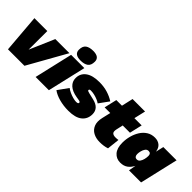

<svg xmlns="http://www.w3.org/2000/svg" viewBox="80 -1537 2357 2357"><g transform="rotate(45 1258.0 -358.5)"><path d="M411 -500H656L375 0H89L48 -500H272L271 -176Z M915 -500 799 0H569L685 -500ZM816 -532Q708 -532 708 -612Q708 -676 743.5 -701.5Q779 -727 843 -727Q951 -727 951 -647Q951 -583 915.5 -557.5Q880 -532 816 -532Z M1145 10Q1061 10 986 -10.5Q911 -31 864 -66L960 -200Q981 -183 1013.5 -168Q1046 -153 1079.5 -144Q1113 -135 1136 -135Q1172 -135 1172 -154Q1172 -170 1143 -174L1101 -181Q1015 -195 970 -236Q925 -277 925 -338Q925 -417 987 -463.5Q1049 -510 1169 -510Q1246 -510 1311.5 -490Q1377 -470 1429 -436L1337 -309Q1318 -323 1289.5 -335Q1261 -347 1229.5 -354.5Q1198 -362 1169 -362Q1141 -362 1141 -346Q1141 -336 1150 -332.5Q1159 -329 1178 -324L1263 -304Q1387 -275 1387 -170Q1387 -87 1327 -38.5Q1267 10 1145 10Z M1688 10Q1625 10 1576.5 -16Q1528 -42 1507 -94Q1486 -146 1504 -223L1530 -335H1432L1470 -500H1568L1602 -650H1819L1784 -500H1910L1872 -335H1746L1727 -251Q1716 -202 1732.5 -185Q1749 -168 1786 -168Q1800 -168 1812.5 -169Q1825 -170 1835 -172L1817 -9Q1787 1 1756.5 5.5Q1726 10 1688 10Z M2046 10Q1978 10 1935 -39Q1892 -88 1892 -183Q1892 -242 1907.5 -300Q1923 -358 1953 -405.5Q1983 -453 2028 -481.5Q2073 -510 2132 -510Q2184 -510 2219 -482Q2254 -454 2262 -396L2286 -500H2516L2400 0H2190L2207 -95Q2182 -45 2143 -17.5Q2104 10 2046 10ZM2164 -162Q2188 -162 2203.5 -183Q2219 -204 2226.5 -234.5Q2234 -265 2234 -293Q2234 -339 2193 -339Q2166 -339 2150 -317Q2134 -295 2127 -265.5Q2120 -236 2120 -213Q2120 -190 2130.5 -176Q2141 -162 2164 -162Z"/></g></svg>

Font: Prodigy Sans Black
Style: Italic
Weight: 900
Italic angle: -13°
Designer: Wei Huang
Foundry: Wei Huang
Version: Version 1.003; ttfautohint (v1.8.3)